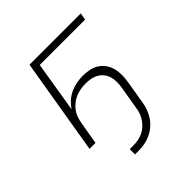

<svg xmlns="http://www.w3.org/2000/svg" viewBox="-189 -657 979 979"><g transform="rotate(-45 300.0 -168.0)"><path d="M230 184V146H256Q273 146 290 143Q307 140 323.5 132.5Q340 125 354 112.5Q368 100 378 85Q388 70 394 53.5Q400 37 402 20L423 -105Q426 -124 426 -143Q426 -162 421 -179.5Q416 -197 405 -211Q394 -225 378.5 -234Q363 -243 344.5 -246.5Q326 -250 307 -250Q290 -250 271.5 -247Q253 -244 236 -237Q219 -230 203.5 -218Q188 -206 176.5 -190.5Q165 -175 159 -157.5Q153 -140 150 -122L129 0H86L173 -520H543L536 -482H209L164 -207Q177 -227 195.5 -243.5Q214 -260 236 -270Q258 -280 281 -284Q304 -288 326 -288Q350 -288 373.5 -283Q397 -278 415.5 -265.5Q434 -253 446.5 -234.5Q459 -216 464.5 -193.5Q470 -171 469.5 -147Q469 -123 465 -99L445 20Q442 42 434.5 63.5Q427 85 414 105Q401 125 383 140.5Q365 156 343.5 166Q322 176 300 180Q278 184 256 184Z"/></g></svg>

Font: Iosevka SS04 XLt Ex Obl
Style: Regular
Weight: 200
Width: 7
Italic angle: -9°
Monospace: yes
Designer: Belleve Invis
Foundry: Belleve Invis
Version: Version 19.0.0; ttfautohint (v1.8.4)